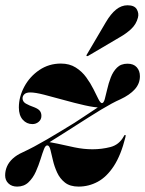

<svg xmlns="http://www.w3.org/2000/svg" viewBox="-22 -698 551 728"><path d="M148.5 -147.5Q155.5 -152.5 173.5 -163.8Q191.5 -175 216 -190.5Q240.5 -206 267 -223Q293 -239.5 316.5 -254.5Q340 -269.5 361.2 -282.2Q382.5 -295 401 -305Q419.5 -315 434.5 -321.5Q470 -338 489.2 -359.5Q508.5 -381 508.5 -409Q508.5 -429.5 496.5 -443Q484.5 -456.5 461.5 -456.5Q436.5 -456.5 421.5 -441.5Q406.5 -426.5 398 -404.2Q389.5 -382 384.5 -359.5Q379.5 -337 375.2 -322Q371 -307 364.5 -307Q359 -307 351.2 -322.2Q343.5 -337.5 332.5 -359.8Q321.5 -382 305.2 -404.5Q289 -427 265.2 -442Q241.5 -457 209 -457Q163.5 -457 127.2 -432.5Q91 -408 70.2 -369.5Q49.5 -331 49.5 -290.5Q49.5 -261 64.2 -244.2Q79 -227.5 101 -227.5Q114.5 -227.5 124.8 -236.2Q135 -245 135 -258.5Q135 -270 129.2 -277.5Q123.5 -285 108.5 -291Q88.5 -298 76 -305.2Q63.5 -312.5 63.5 -325.5Q63.5 -334 70.5 -340.8Q77.5 -347.5 93 -347.5Q111.5 -347.5 145.5 -338.8Q179.5 -330 220 -318.8Q260.5 -307.5 298.8 -298.8Q337 -290 364 -290L374 -306.5Q367.5 -303 350.5 -291.8Q333.5 -280.5 309.8 -264.8Q286 -249 260 -232Q233.5 -215.5 207.2 -199.8Q181 -184 155.8 -169.2Q130.5 -154.5 107.5 -142.2Q84.5 -130 64 -120.5Q41.5 -110.5 26.5 -96.8Q11.5 -83 4.5 -66.8Q-2.5 -50.5 -2.5 -33Q-2.5 -14.5 10 -2.5Q22.5 9.5 43 9.5Q69 9.5 86 -6.8Q103 -23 113.8 -47Q124.5 -71 131.8 -94.5Q139 -118 145 -133.2Q151 -148.5 159 -146.5Q165.5 -145 169.5 -128.8Q173.5 -112.5 178.8 -89.8Q184 -67 194.5 -44Q205 -21 224.2 -5.8Q243.5 9.5 276 9.5Q314.5 9.5 348.5 -8.8Q382.5 -27 409.5 -68.2Q436.5 -109.5 453.5 -177.5Q454.5 -182 454.5 -184Q454.5 -186 453 -186Q451 -186.5 450 -185.5Q449 -184.5 447 -180.5Q429.5 -149 396.8 -140.5Q364 -132 328.5 -132Q295.5 -132 260.8 -139.2Q226 -146.5 196.5 -153.2Q167 -160 149.5 -160ZM379.5 -614Q398 -645.5 418.2 -661.8Q438.5 -678 461.5 -678Q488 -678 496.8 -662.5Q505.5 -647 501 -631Q494.5 -606 475.5 -588.2Q456.5 -570.5 432.5 -557L312 -486Q310.5 -485.5 308.8 -485.2Q307 -485 306.5 -486Q305 -487.5 306 -489Q307 -490.5 308 -492.5Z"/></svg>

Font: Fraunces 120pt
Style: Bold Italic
Weight: 700
Italic angle: -16°
Version: Version 1.000;[b76b70a41]